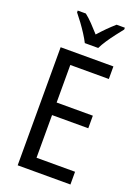

<svg xmlns="http://www.w3.org/2000/svg" viewBox="-173 -1017 795 1091"><g transform="rotate(20 224.0 -471.5)"><path d="M399 0H80V-714H399V-638H166V-411H385V-335H166V-77H399ZM201 -783Q190 -805 173 -831.5Q156 -858 137 -884Q118 -910 100 -932V-943H149Q171 -926 195 -901Q219 -876 242 -850Q268 -879 288.5 -899.5Q309 -920 335 -943H385V-932Q369 -912 349 -886Q329 -860 311 -833Q293 -806 282 -783Z"/></g></svg>

Font: Noto Sans Thai Condensed
Style: Regular
Weight: 400
Width: 3
Designer: Monotype Design Team
Foundry: Monotype Imaging Inc.
Version: Version 2.002